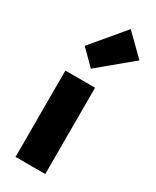

<svg xmlns="http://www.w3.org/2000/svg" viewBox="-215 -903 783 963"><g transform="rotate(30 177.0 -422.0)"><path d="M58 0V-500H230V0ZM164 -572 80 -656 238 -844 354 -730Z"/></g></svg>

Font: Assistant ExtraBold
Style: Regular
Weight: 800
Designer: Hebrew By Ben Nathan, Latin by Paul Hunt
Version: Version 3.000